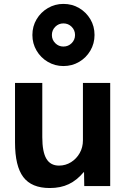

<svg xmlns="http://www.w3.org/2000/svg" viewBox="-20 -938 645 968"><path d="M230.9 10Q139.2 10 97.5 -45.3Q55.7 -100.6 55.7 -220V-520H193.2V-246.8Q193.2 -172.6 213.7 -137.9Q234.2 -103.1 277.5 -103.1Q310.8 -103.1 338.4 -120.5Q366 -137.9 382 -166.6Q398.1 -195.2 398.1 -230.1V-520H535.6V0H404.8L403.7 -69.9H401.8Q367.7 -29.1 326.7 -9.6Q285.8 10 230.9 10ZM299.7 -605Q257.1 -605 221.3 -626Q185.4 -647 164.4 -682.8Q143.3 -718.6 143.3 -761.3Q143.3 -805.3 164.4 -840.7Q185.4 -876.2 221.2 -897.2Q257 -918.3 299.7 -918.3Q343.7 -918.3 379.2 -897.3Q414.6 -876.3 435.6 -841Q456.6 -805.7 456.6 -761.5Q456.6 -718.7 435.6 -682.8Q414.6 -647 379 -626Q343.4 -605 299.7 -605ZM299.7 -703.3Q324.2 -703.3 341.3 -720.4Q358.3 -737.5 358.3 -761.4Q358.3 -785.9 341.3 -802.9Q324.3 -820 299.7 -820Q275.7 -820 258.6 -803Q241.6 -785.9 241.6 -761.3Q241.6 -737.3 258.7 -720.3Q275.8 -703.3 299.7 -703.3Z"/></svg>

Font: M PLUS 2 Thin
Style: Regular
Weight: 100
Designer: Coji Morishita
Foundry: UNDERFOREST DESIGN
Version: Version 1.001